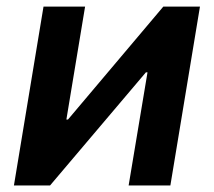

<svg xmlns="http://www.w3.org/2000/svg" viewBox="-20 -566 653 586"><path d="M500 0H372.6L430.2 -345.2H425.3L132.8 0H22.5L112.8 -545.9H239.7L182.6 -201.2H187.5L478.5 -545.9H590.3Z"/></svg>

Font: Inter SemiBold
Style: Italic
Weight: 600
Italic angle: -9.3988°
Designer: Rasmus Andersson
Foundry: rsms
Version: Version 4.001;git-66647c0bb